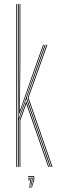

<svg xmlns="http://www.w3.org/2000/svg" viewBox="-20 -820 288 943"><path d="M68 0V-800H72V-509L71.2 -242.2H73.2L165.8 -504.5L200.2 -600H204.5L111.5 -340.2L229.5 0H225.2L109.2 -334.2L72 -228.5V0ZM76 0V-229.8L109.2 -322.2L221 0H216.8L109 -310.2L80 -229V0ZM60 0V-800H64V0ZM233.8 0 115.8 -340.2 208.8 -600H213L120 -340.2L238 0ZM74 -261.2 76 -514V-800H80V-518L77.5 -281.2H79.5L162 -518L191.8 -600H196L163.8 -511.5L76 -261.2ZM133.8 103 144 65V49H118V45H148V65L136.2 103ZM124.2 103 128 65H118V61H132V65L126.5 103ZM129 103 136 65V57H118V53H140V65L131.2 103Z"/></svg>

Font: Big Shoulders Inline Display SC Thin
Style: Regular
Weight: 100
Designer: Patric King
Foundry: XO Type Co
Version: Version 2.002